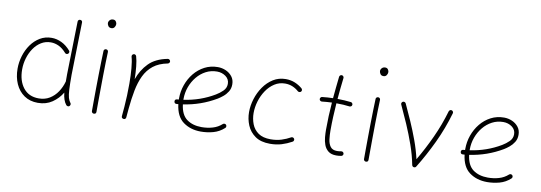

<svg xmlns="http://www.w3.org/2000/svg" viewBox="-57 -1102 4203 1492"><g transform="rotate(10 2044.5 -355.5)"><path d="M293 -505.9Q332.5 -505.9 371.1 -487.5Q409.7 -469.2 442.9 -430.7Q447.3 -424.8 445.6 -417.2Q443.8 -409.7 438 -405.8Q431.6 -401.4 424.3 -402.8Q417 -404.3 413.1 -410.2Q385.7 -441.4 355 -455.8Q324.2 -470.2 292.5 -470.2Q250.5 -470.2 216.6 -449.2Q182.6 -428.2 158.4 -392.8Q134.3 -357.4 121.3 -313.7Q108.4 -270 108.4 -224.6Q108.4 -135.7 151.6 -80.3Q194.8 -24.9 273.4 -24.9Q322.3 -24.9 359.4 -47.6Q396.5 -70.3 421.4 -107.7Q446.3 -145 458.5 -189.5L459 -191.4Q459 -204.6 459 -219Q459 -233.4 459 -249.5L468.3 -665Q468.3 -672.4 473.4 -677.5Q478.5 -682.6 486.3 -682.1Q493.7 -682.1 498.8 -677Q503.9 -671.9 503.4 -664.6L494.1 -249.5Q494.1 -176.3 496.3 -134.5Q498.5 -92.8 504.9 -70.3Q511.2 -47.9 522.9 -33.2Q527.8 -27.8 526.6 -20.3Q525.4 -12.7 520 -7.8Q514.6 -2.9 507.1 -4.2Q499.5 -5.4 494.6 -10.7Q468.3 -43 462.4 -104Q433.1 -54.7 385.3 -22.2Q337.4 10.3 272.9 10.3Q210 10.3 165 -20.5Q120.1 -51.3 96.2 -104.5Q72.3 -157.7 72.3 -225.1Q72.3 -275.9 87.4 -325.7Q102.5 -375.5 131.3 -416.3Q160.2 -457 200.9 -481.4Q241.7 -505.9 293 -505.9Z M702.1 -694.8Q702.1 -708 711.9 -718.5Q721.7 -729 737.8 -729Q753.4 -729 760.5 -718Q767.6 -707 767.6 -698.2Q767.6 -683.6 759 -672.1Q750.5 -660.6 735.4 -660.6Q717.3 -660.6 709.7 -673.1Q702.1 -685.5 702.1 -694.8ZM724.6 -491.7Q731.9 -491.7 736.8 -486.3Q741.7 -481 741.2 -473.1Q739.7 -439 738.5 -390.6Q737.3 -342.3 736.6 -287.4Q735.8 -232.4 735.4 -178Q734.9 -123.5 734.6 -77.1Q734.4 -30.8 734.4 0Q734.4 17.6 716.3 17.6Q709 17.6 703.9 12.5Q698.7 7.3 698.7 0Q698.7 -30.8 699 -77.1Q699.2 -123.5 699.7 -178Q700.2 -232.4 701.2 -287.6Q702.1 -342.8 703.4 -391.6Q704.6 -440.4 706.1 -475.1Q706.1 -482.4 711.4 -487.3Q716.8 -492.2 724.6 -491.7Z M950.7 17.6Q947.8 17.1 944.8 16.1Q933.6 10.7 935.1 0Q935.1 -0.5 935.1 -2V-3.4Q936.5 -22 938.2 -40.5Q939.9 -59.1 941.4 -77.1Q944.8 -119.6 946.5 -166.5Q948.2 -213.4 948.2 -259.8Q948.2 -323.2 943.4 -379.4Q938.5 -435.5 928.7 -469.2Q926.8 -476.1 930.4 -482.7Q934.1 -489.3 940.9 -491.2Q947.8 -493.7 954.3 -490Q960.9 -486.3 962.9 -479.5Q972.7 -447.3 977.3 -400.6Q981.9 -354 982.9 -301.3Q1009.3 -376.5 1061.5 -429.9Q1113.8 -483.4 1208.5 -501.5Q1215.8 -502.9 1221.9 -498.5Q1228 -494.1 1229.5 -487.3Q1231 -480 1226.6 -473.9Q1222.2 -467.8 1215.3 -466.3Q1146.5 -453.1 1102.8 -418.5Q1059.1 -383.8 1034.2 -331.8Q1009.3 -279.8 996.6 -213.6Q983.9 -147.5 976.6 -70.3Q973.6 -31.7 970.2 2Q969.7 4.9 968.8 7.8Q963.4 19 952.6 17.6Q951.7 17.6 950.7 17.6Z M1742.2 -50.8Q1703.6 -15.6 1655.8 -2.7Q1607.9 10.3 1558.6 10.3Q1477.5 10.3 1419.9 -31.5Q1362.3 -73.2 1350.6 -169.4Q1343.8 -168.9 1336.4 -168.5Q1319.3 -167.5 1317.4 -185.1Q1316.4 -202.1 1334 -204.1Q1341.3 -204.6 1348.1 -205.1Q1348.1 -210 1348.1 -214.8Q1348.1 -269.5 1366.5 -321.5Q1384.8 -373.5 1418.7 -415.3Q1452.6 -457 1499.8 -481.7Q1546.9 -506.3 1604 -506.3Q1636.7 -506.3 1667 -493.2Q1697.3 -480 1717 -454.8Q1736.8 -429.7 1736.8 -393.1Q1736.8 -360.4 1721.4 -335.7Q1706.1 -311 1684.6 -293.5Q1663.1 -275.9 1645 -265.1Q1524.4 -193.8 1385.7 -173.8Q1395.5 -92.8 1441.9 -58.8Q1488.3 -24.9 1558.6 -24.9Q1604 -24.9 1645.3 -36.9Q1686.5 -48.8 1717.8 -77.1Q1723.1 -82 1730.7 -81.8Q1738.3 -81.5 1743.2 -76.2Q1748 -70.8 1747.8 -63.2Q1747.6 -55.7 1742.2 -50.8ZM1603.5 -471.2Q1556.2 -471.2 1516.1 -450.2Q1476.1 -429.2 1446.3 -393.1Q1416.5 -356.9 1399.9 -311.3Q1383.3 -265.6 1383.3 -216.3Q1383.3 -212.9 1383.3 -209.5Q1515.1 -228.5 1625.5 -294.4Q1653.8 -311 1678 -334.7Q1702.1 -358.4 1702.1 -391.1Q1702.1 -427.7 1672.4 -449.5Q1642.6 -471.2 1603.5 -471.2Z M2273.4 -431.2Q2268.6 -425.8 2261 -425.3Q2253.4 -424.8 2248 -429.2Q2225.6 -449.2 2199 -460.2Q2172.4 -471.2 2140.6 -471.2Q2094.7 -471.2 2057.4 -447Q2020 -422.9 1993.4 -383.3Q1966.8 -343.8 1952.6 -296.6Q1938.5 -249.5 1938.5 -203.6Q1938.5 -157.7 1954.3 -116.7Q1970.2 -75.7 2006.3 -50.3Q2042.5 -24.9 2103 -24.9Q2149.9 -24.9 2188.5 -37.1Q2227.1 -49.3 2260.7 -68.4Q2267.6 -71.3 2274.4 -68.4Q2281.2 -65.4 2284.2 -58.6Q2286.6 -52.2 2283.9 -45.4Q2281.2 -38.6 2274.4 -35.6Q2237.3 -15.1 2196 -2.4Q2154.8 10.3 2104.5 10.3Q2032.2 10.3 1987.8 -20.8Q1943.4 -51.8 1922.9 -100.8Q1902.3 -149.9 1902.3 -204.6Q1902.3 -255.9 1918.7 -308.8Q1935.1 -361.8 1966.1 -406.5Q1997.1 -451.2 2041 -478.8Q2085 -506.3 2140.1 -506.3Q2179.2 -506.3 2211.9 -492.9Q2244.6 -479.5 2271.5 -456.5Q2276.9 -451.7 2277.6 -444.1Q2278.3 -436.5 2273.4 -431.2Z M2683.1 -398.4Q2682.6 -391.1 2676.5 -386.7Q2670.4 -382.3 2663.6 -382.8Q2616.2 -389.2 2559.1 -389.2Q2555.2 -335.4 2552.7 -281.7Q2550.3 -228 2550.3 -173.3Q2550.3 -138.2 2554.4 -104Q2558.6 -69.8 2575 -47.4Q2591.3 -24.9 2627.9 -24.9Q2644 -24.9 2661.1 -28.3Q2668 -29.8 2674.1 -25.4Q2680.2 -21 2681.6 -14.2Q2683.1 -6.8 2678.7 -0.7Q2674.3 5.4 2667.5 6.8Q2647 10.3 2627.9 10.3Q2587.4 10.3 2564.5 -8.1Q2541.5 -26.4 2531 -54.7Q2520.5 -83 2517.8 -114.7Q2515.1 -146.5 2515.1 -173.3Q2515.1 -228 2517.3 -281.7Q2519.5 -335.4 2523.9 -388.7Q2482.9 -387.2 2445.3 -382.8Q2438.5 -382.3 2432.6 -386.7Q2426.8 -391.1 2425.8 -398.4Q2425.3 -405.3 2429.7 -411.4Q2434.1 -417.5 2441.4 -418Q2482.9 -422.9 2526.4 -423.8Q2530.3 -467.3 2534.7 -510Q2539.1 -552.7 2543.9 -595.7Q2544.9 -603 2550.8 -607.7Q2556.6 -612.3 2563.5 -611.3Q2570.8 -610.8 2575.4 -604.7Q2580.1 -598.6 2579.1 -591.8Q2574.2 -549.8 2569.8 -508.1Q2565.4 -466.3 2562 -424.3Q2618.7 -423.8 2668 -418Q2674.8 -417.5 2679.4 -411.4Q2684.1 -405.3 2683.1 -398.4Z M2849.1 -694.8Q2849.1 -708 2858.9 -718.5Q2868.7 -729 2884.8 -729Q2900.4 -729 2907.5 -718Q2914.6 -707 2914.6 -698.2Q2914.6 -683.6 2906 -672.1Q2897.5 -660.6 2882.3 -660.6Q2864.3 -660.6 2856.7 -673.1Q2849.1 -685.5 2849.1 -694.8ZM2871.6 -491.7Q2878.9 -491.7 2883.8 -486.3Q2888.7 -481 2888.2 -473.1Q2886.7 -439 2885.5 -390.6Q2884.3 -342.3 2883.5 -287.4Q2882.8 -232.4 2882.3 -178Q2881.8 -123.5 2881.6 -77.1Q2881.3 -30.8 2881.3 0Q2881.3 17.6 2863.3 17.6Q2856 17.6 2850.8 12.5Q2845.7 7.3 2845.7 0Q2845.7 -30.8 2845.9 -77.1Q2846.2 -123.5 2846.7 -178Q2847.2 -232.4 2848.1 -287.6Q2849.1 -342.8 2850.3 -391.6Q2851.6 -440.4 2853 -475.1Q2853 -482.4 2858.4 -487.3Q2863.8 -492.2 2871.6 -491.7Z M3065.9 -490.7Q3072.8 -493.7 3079.6 -491Q3086.4 -488.3 3089.8 -481.4Q3117.7 -421.9 3147.7 -353.8Q3177.7 -285.6 3204.1 -213.6Q3230.5 -141.6 3247.1 -69.3Q3301.8 -161.6 3349.6 -265.4Q3397.5 -369.1 3429.2 -479Q3431.6 -485.8 3438 -489.7Q3444.3 -493.7 3451.2 -491.2Q3458 -489.3 3461.9 -482.7Q3465.8 -476.1 3463.4 -469.2Q3427.7 -345.2 3372.8 -229.2Q3317.9 -113.3 3255.4 -12.7Q3252.4 -6.3 3245.1 -4.9Q3237.8 -2.9 3231 -6.8Q3224.1 -10.7 3222.7 -18.6Q3208 -95.2 3180.4 -173.6Q3152.8 -252 3120.4 -326.7Q3087.9 -401.4 3057.1 -466.8Q3053.7 -473.6 3056.4 -480.5Q3059.1 -487.3 3065.9 -490.7Z M4001 -50.8Q3962.4 -15.6 3914.6 -2.7Q3866.7 10.3 3817.4 10.3Q3736.3 10.3 3678.7 -31.5Q3621.1 -73.2 3609.4 -169.4Q3602.5 -168.9 3595.2 -168.5Q3578.1 -167.5 3576.2 -185.1Q3575.2 -202.1 3592.8 -204.1Q3600.1 -204.6 3606.9 -205.1Q3606.9 -210 3606.9 -214.8Q3606.9 -269.5 3625.2 -321.5Q3643.6 -373.5 3677.5 -415.3Q3711.4 -457 3758.5 -481.7Q3805.7 -506.3 3862.8 -506.3Q3895.5 -506.3 3925.8 -493.2Q3956.1 -480 3975.8 -454.8Q3995.6 -429.7 3995.6 -393.1Q3995.6 -360.4 3980.2 -335.7Q3964.8 -311 3943.4 -293.5Q3921.9 -275.9 3903.8 -265.1Q3783.2 -193.8 3644.5 -173.8Q3654.3 -92.8 3700.7 -58.8Q3747.1 -24.9 3817.4 -24.9Q3862.8 -24.9 3904.1 -36.9Q3945.3 -48.8 3976.6 -77.1Q3981.9 -82 3989.5 -81.8Q3997.1 -81.5 4002 -76.2Q4006.8 -70.8 4006.6 -63.2Q4006.3 -55.7 4001 -50.8ZM3862.3 -471.2Q3814.9 -471.2 3774.9 -450.2Q3734.9 -429.2 3705.1 -393.1Q3675.3 -356.9 3658.7 -311.3Q3642.1 -265.6 3642.1 -216.3Q3642.1 -212.9 3642.1 -209.5Q3773.9 -228.5 3884.3 -294.4Q3912.6 -311 3936.8 -334.7Q3960.9 -358.4 3960.9 -391.1Q3960.9 -427.7 3931.2 -449.5Q3901.4 -471.2 3862.3 -471.2Z"/></g></svg>

Font: Mikhak ExtraLight
Style: Regular
Weight: 200
Designer: Amin Abedi
Version: Version 3.3